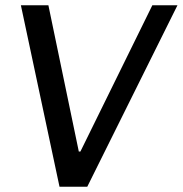

<svg xmlns="http://www.w3.org/2000/svg" viewBox="-20 -706 691 726"><path d="M651 -686H556L284 -133H278L163 -686H59L205 0H310Z"/></svg>

Font: Chivo
Style: Italic
Weight: 400
Italic angle: -8°
Designer: Hector Gatti
Foundry: Omnibus-Type
Version: Version 1.003;PS 001.003;hotconv 1.0.70;makeotf.lib2.5.58329